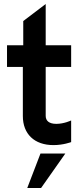

<svg xmlns="http://www.w3.org/2000/svg" viewBox="-20 -714 396 958"><path d="M247 10C296 10 335 -5 335 -5V-113C335 -113 300 -96 261 -96C224 -96 208 -112 208 -136V-380H335V-488H208V-694L96 -609V-488H15V-380H94V-135C94 -46 151 10 247 10ZM116 224H185L306 52H182Z"/></svg>

Font: FREAK Grotesk
Style: Bold
Weight: 700
Designer: La Scuola Open Source
Foundry: La Scuola Open Source
Version: Version 1.000;PS 1.0;hotconv 1.0.72;makeotf.lib2.5.5900